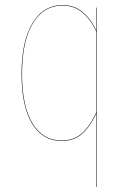

<svg xmlns="http://www.w3.org/2000/svg" viewBox="-20 -547 504 757"><path d="M359.9 -517.1H361.8V189.9H359.9V-99.6Q335.9 -48.3 304.2 -19.8Q272.5 8.8 222.2 8.8Q148.4 8.8 106.7 -59.3Q64.9 -127.4 64.9 -256.8Q64.9 -383.3 107.7 -455.1Q150.4 -526.9 227.1 -526.9Q274.9 -526.9 308.3 -497.3Q341.8 -467.8 359.9 -425.3ZM222.2 6.8Q272 6.8 303.7 -22Q335.4 -50.8 359.9 -104V-421.4Q341.3 -465.3 307.9 -495.1Q274.4 -524.9 227.1 -524.9Q150.9 -524.9 108.9 -453.9Q66.9 -382.8 66.9 -256.8Q66.9 -127.9 108.2 -60.5Q149.4 6.8 222.2 6.8Z"/></svg>

Font: Fira Sans Compressed Two
Style: Regular
Weight: 100
Width: 1
Designer: Carrois Corporate & Edenspiekermann AG
Foundry: Carrois Corporate GbR & Edenspiekermann AG
Version: Version 4.203;PS 004.203;hotconv 1.0.88;makeotf.lib2.5.64775